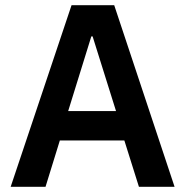

<svg xmlns="http://www.w3.org/2000/svg" viewBox="-20 -718 712 738"><path d="M514 0 458 -178H210L155 0H21L255 -698H419L651 0ZM336 -578H331L242 -291H426Z"/></svg>

Font: IBM Plex Arabic SemiBold
Style: Regular
Weight: 600
Designer: Mike Abbink, Paul van der Laan, Pieter van Rosmalen, Wael Morcos, Khajak Apelian
Foundry: Bold Monday
Version: Version 1.0